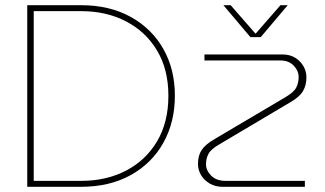

<svg xmlns="http://www.w3.org/2000/svg" viewBox="-20 -720 1254 740"><path d="M85 0V-700H292Q402 -700 483.5 -655Q565 -610 609.5 -531.5Q654 -453 654 -351Q654 -249 609.5 -169.5Q565 -90 483.5 -45Q402 0 292 0ZM110 -23H294Q390 -23 466 -62.5Q542 -102 585.5 -175.5Q629 -249 629 -351Q629 -452 585.5 -525Q542 -598 466 -637.5Q390 -677 294 -677H110ZM838 0Q810 0 788.5 -12.5Q767 -25 755 -45Q743 -65 743 -88Q743 -120 757 -141.5Q771 -163 807 -184L1081 -346Q1113 -365 1122 -383Q1131 -401 1131 -423Q1131 -447 1112 -467Q1093 -487 1060 -487H768V-510H1070Q1097 -510 1117.5 -497.5Q1138 -485 1149.5 -465Q1161 -445 1161 -422Q1161 -391 1147.5 -368.5Q1134 -346 1099 -326L826 -164Q793 -145 783.5 -127Q774 -109 774 -87Q774 -63 794 -43Q814 -23 848 -23H1155V0ZM945 -577 841 -700H869L965 -590L1061 -700H1089L985 -577Z"/></svg>

Font: MuseoModerno Thin Thin
Style: Regular
Weight: 250
Version: Version 1.003